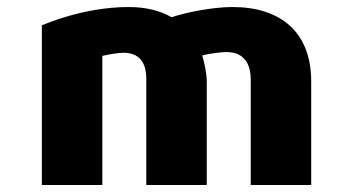

<svg xmlns="http://www.w3.org/2000/svg" viewBox="-20 -526 987 546"><path d="M641 -506C583 -506 506 -490 468 -477C435 -496 394 -506 346 -506C214 -506 103 -455 99 -454V0H271V-367C282 -370 316 -376 331 -376C387 -376 396 -333 396 -303V0H568V-294C568 -318 560 -353 555 -368C570 -373 608 -378 624 -378C682 -378 693 -333 693 -301V0H865V-294C865 -435 778 -506 641 -506Z"/></svg>

Font: Maven Pro
Style: Black
Weight: 900
Designer: Joe Prince
Foundry: Joe Prince
Version: Version 1.003